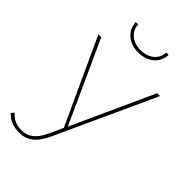

<svg xmlns="http://www.w3.org/2000/svg" viewBox="-292 -806 1092 1092"><g transform="rotate(45 254.5 -260.0)"><path d="M39 -517H16L253 -2L217 77C181 155 142 178 92 178C51 178 22 165 -6 135L-21 151C7 182 46 197 91 197C152 197 198 168 237 83L512 -517H489L264 -23ZM249 -604C321 -604 379 -647 381 -717H362C360 -659 311 -623 249 -623C187 -623 138 -659 136 -717H117C119 -647 177 -604 249 -604Z"/></g></svg>

Font: Montserrat-Alt1 Thin
Style: Regular
Weight: 100
Designer: Differentunic
Foundry: Differentunic
Version: Version 7.222